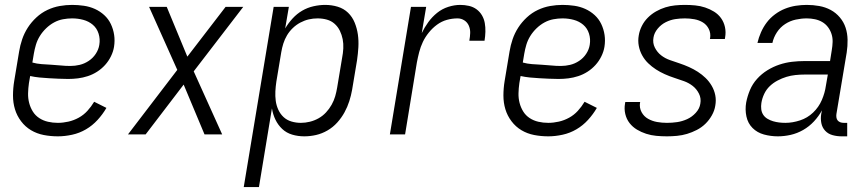

<svg xmlns="http://www.w3.org/2000/svg" viewBox="-20 -548 3540 783"><path d="M216 8Q186 8 158 2.5Q130 -3 106.5 -17Q83 -31 66 -53.5Q49 -76 41 -102.5Q33 -129 33 -158.5Q33 -188 38 -218L58 -338Q62 -363 70.5 -388Q79 -413 93.5 -435.5Q108 -458 128.5 -477Q149 -496 173.5 -507.5Q198 -519 223.5 -523.5Q249 -528 274 -528Q298 -528 322 -524.5Q346 -521 367 -511.5Q388 -502 405 -486.5Q422 -471 432 -450Q442 -429 445.5 -405.5Q449 -382 445 -357Q442 -338 432.5 -318.5Q423 -299 408.5 -283Q394 -267 376 -255.5Q358 -244 338 -237.5Q318 -231 298 -228.5Q278 -226 258 -226Q238 -226 218.5 -227Q199 -228 179.5 -229Q160 -230 140.5 -232Q121 -234 103 -238L98 -209Q95 -188 94.5 -167.5Q94 -147 99 -128Q104 -109 114 -93Q124 -77 140 -66.5Q156 -56 175.5 -51.5Q195 -47 216 -47Q237 -47 259 -52Q281 -57 301 -68Q321 -79 336.5 -96Q352 -113 364 -133L414 -108Q399 -82 378 -59Q357 -36 330.5 -20.5Q304 -5 274 1.5Q244 8 216 8ZM267 -279Q286 -279 305 -283.5Q324 -288 341.5 -299.5Q359 -311 370.5 -328.5Q382 -346 385 -365Q389 -389 382 -411Q375 -433 358.5 -447Q342 -461 320 -467Q298 -473 274 -473Q256 -473 237 -469.5Q218 -466 200.5 -456.5Q183 -447 168 -432.5Q153 -418 142.5 -401Q132 -384 126.5 -365.5Q121 -347 118 -329L112 -293Q130 -288 149.5 -286.5Q169 -285 189 -284Q209 -283 228 -281Q247 -279 267 -279Z M502 0 703 -263 588 -520H660L744 -317L900 -520H972L770 -257L886 0H814L729 -203L574 0Z M974 215 1096 -520H1158L1143 -432Q1156 -454 1173.5 -473Q1191 -492 1212.5 -504.5Q1234 -517 1258.5 -522.5Q1283 -528 1306 -528Q1333 -528 1357.5 -520.5Q1382 -513 1399.5 -496Q1417 -479 1426.5 -455.5Q1436 -432 1439.5 -407Q1443 -382 1441.5 -355.5Q1440 -329 1436 -302L1416 -182Q1412 -159 1404.5 -135.5Q1397 -112 1385 -90Q1373 -68 1355.5 -48.5Q1338 -29 1315.5 -16Q1293 -3 1269 2.5Q1245 8 1221 8Q1195 8 1171.5 1Q1148 -6 1131 -22Q1114 -38 1103.5 -59.5Q1093 -81 1089 -106L1036 215ZM1207 -47Q1225 -47 1243.5 -51.5Q1262 -56 1279 -65.5Q1296 -75 1309.5 -89.5Q1323 -104 1332.5 -121Q1342 -138 1347 -155.5Q1352 -173 1355 -191L1375 -311Q1379 -331 1380 -350.5Q1381 -370 1377.5 -388Q1374 -406 1366 -422.5Q1358 -439 1344.5 -451Q1331 -463 1313 -468Q1295 -473 1275 -473Q1257 -473 1239.5 -469Q1222 -465 1205 -456Q1188 -447 1174 -433.5Q1160 -420 1150.5 -404Q1141 -388 1135.5 -370.5Q1130 -353 1127 -335L1107 -215Q1104 -195 1103 -175.5Q1102 -156 1104.5 -137Q1107 -118 1115 -100.5Q1123 -83 1136.5 -70.5Q1150 -58 1168.5 -52.5Q1187 -47 1207 -47Z M1570 0 1656 -520H1718L1700 -413Q1711 -436 1726.5 -457.5Q1742 -479 1762.5 -495.5Q1783 -512 1808 -520Q1833 -528 1857 -528Q1875 -528 1892.5 -524Q1910 -520 1923.5 -510Q1937 -500 1945.5 -485.5Q1954 -471 1957 -454Q1960 -437 1959.5 -418.5Q1959 -400 1956 -382H1894Q1897 -398 1897.5 -413.5Q1898 -429 1892 -443Q1886 -457 1873.5 -465Q1861 -473 1846 -473Q1824 -473 1802.5 -467Q1781 -461 1762.5 -447.5Q1744 -434 1729 -415.5Q1714 -397 1704.5 -377Q1695 -357 1689.5 -335.5Q1684 -314 1680 -293L1632 0Z M2216 8Q2186 8 2158 2.5Q2130 -3 2106.5 -17Q2083 -31 2066 -53.5Q2049 -76 2041 -102.5Q2033 -129 2033 -158.5Q2033 -188 2038 -218L2058 -338Q2062 -363 2070.5 -388Q2079 -413 2093.5 -435.5Q2108 -458 2128.5 -477Q2149 -496 2173.5 -507.5Q2198 -519 2223.5 -523.5Q2249 -528 2274 -528Q2298 -528 2322 -524.5Q2346 -521 2367 -511.5Q2388 -502 2405 -486.5Q2422 -471 2432 -450Q2442 -429 2445.5 -405.5Q2449 -382 2445 -357Q2442 -338 2432.5 -318.5Q2423 -299 2408.5 -283Q2394 -267 2376 -255.5Q2358 -244 2338 -237.5Q2318 -231 2298 -228.5Q2278 -226 2258 -226Q2238 -226 2218.5 -227Q2199 -228 2179.5 -229Q2160 -230 2140.5 -232Q2121 -234 2103 -238L2098 -209Q2095 -188 2094.5 -167.5Q2094 -147 2099 -128Q2104 -109 2114 -93Q2124 -77 2140 -66.5Q2156 -56 2175.5 -51.5Q2195 -47 2216 -47Q2237 -47 2259 -52Q2281 -57 2301 -68Q2321 -79 2336.5 -96Q2352 -113 2364 -133L2414 -108Q2399 -82 2378 -59Q2357 -36 2330.5 -20.5Q2304 -5 2274 1.5Q2244 8 2216 8ZM2267 -279Q2286 -279 2305 -283.5Q2324 -288 2341.5 -299.5Q2359 -311 2370.5 -328.5Q2382 -346 2385 -365Q2389 -389 2382 -411Q2375 -433 2358.5 -447Q2342 -461 2320 -467Q2298 -473 2274 -473Q2256 -473 2237 -469.5Q2218 -466 2200.5 -456.5Q2183 -447 2168 -432.5Q2153 -418 2142.5 -401Q2132 -384 2126.5 -365.5Q2121 -347 2118 -329L2112 -293Q2130 -288 2149.5 -286.5Q2169 -285 2189 -284Q2209 -283 2228 -281Q2247 -279 2267 -279Z M2700 8Q2678 8 2656.5 6Q2635 4 2615 -2.5Q2595 -9 2577.5 -19.5Q2560 -30 2547.5 -46Q2535 -62 2530 -83Q2525 -104 2529 -126L2530 -132H2591L2590 -129Q2587 -108 2596.5 -90.5Q2606 -73 2623 -63.5Q2640 -54 2659.5 -50.5Q2679 -47 2700 -47Q2721 -47 2741.5 -50Q2762 -53 2782 -62Q2802 -71 2817.5 -88Q2833 -105 2836 -125Q2840 -147 2830.5 -166Q2821 -185 2805 -197.5Q2789 -210 2769.5 -217Q2750 -224 2730 -230.5Q2710 -237 2691 -245.5Q2672 -254 2655 -265Q2638 -276 2623.5 -290Q2609 -304 2599 -322Q2589 -340 2585 -361Q2581 -382 2585 -404Q2588 -423 2597.5 -442Q2607 -461 2622 -476Q2637 -491 2655.5 -501.5Q2674 -512 2693.5 -518Q2713 -524 2733 -526Q2753 -528 2773 -528Q2794 -528 2815 -526Q2836 -524 2855.5 -517.5Q2875 -511 2892 -500.5Q2909 -490 2920.5 -474Q2932 -458 2936.5 -437.5Q2941 -417 2937 -395L2936 -389H2875L2876 -393Q2879 -413 2870.5 -430Q2862 -447 2846.5 -456.5Q2831 -466 2812 -469.5Q2793 -473 2773 -473Q2753 -473 2733.5 -470Q2714 -467 2695 -457.5Q2676 -448 2662 -431Q2648 -414 2645 -395Q2641 -373 2650.5 -354Q2660 -335 2676 -322.5Q2692 -310 2712 -303Q2732 -296 2751.5 -289.5Q2771 -283 2790 -274.5Q2809 -266 2826 -255Q2843 -244 2857.5 -230Q2872 -216 2882.5 -198Q2893 -180 2897 -159.5Q2901 -139 2897 -117Q2894 -97 2883 -77.5Q2872 -58 2856.5 -43Q2841 -28 2821.5 -18Q2802 -8 2782 -2Q2762 4 2741 6Q2720 8 2700 8Z M3152 8Q3123 8 3095.5 0.5Q3068 -7 3049 -26Q3030 -45 3024 -73Q3018 -101 3023 -130Q3028 -156 3038.5 -181Q3049 -206 3067.5 -226.5Q3086 -247 3109.5 -261.5Q3133 -276 3158.5 -284.5Q3184 -293 3210 -296Q3236 -299 3261 -299H3365L3372 -343Q3375 -360 3375.5 -377Q3376 -394 3371 -409.5Q3366 -425 3356.5 -437.5Q3347 -450 3333.5 -458Q3320 -466 3303.5 -469.5Q3287 -473 3270 -473Q3248 -473 3225 -468Q3202 -463 3182 -450Q3162 -437 3148.5 -416.5Q3135 -396 3130 -373H3069Q3074 -395 3083.5 -416.5Q3093 -438 3107 -456.5Q3121 -475 3140.5 -489.5Q3160 -504 3181.5 -512.5Q3203 -521 3225.5 -524.5Q3248 -528 3270 -528Q3296 -528 3321 -523.5Q3346 -519 3367.5 -507.5Q3389 -496 3405 -477Q3421 -458 3428.5 -435Q3436 -412 3436.5 -386Q3437 -360 3433 -334L3391 -83Q3390 -76 3391 -69Q3392 -62 3396 -57Q3400 -52 3406.5 -49.5Q3413 -47 3421 -47H3435V8H3412Q3393 8 3375 3Q3357 -2 3345 -15Q3333 -28 3329.5 -46Q3326 -64 3329 -83L3332 -98Q3319 -74 3299.5 -53Q3280 -32 3255.5 -18Q3231 -4 3204.5 2Q3178 8 3152 8ZM3183 -47Q3212 -47 3242.5 -57Q3273 -67 3296 -89Q3319 -111 3331.5 -140Q3344 -169 3348 -198L3356 -244H3262Q3243 -244 3224 -242Q3205 -240 3187 -234.5Q3169 -229 3151 -219.5Q3133 -210 3119 -196.5Q3105 -183 3096.5 -165Q3088 -147 3085 -128Q3083 -115 3084.5 -102.5Q3086 -90 3092.5 -80Q3099 -70 3110 -63.5Q3121 -57 3133 -53.5Q3145 -50 3157.5 -48.5Q3170 -47 3183 -47Z"/></svg>

Font: Iosevka SS18 Light
Style: Italic
Weight: 300
Italic angle: -9°
Monospace: yes
Designer: Belleve Invis
Foundry: Belleve Invis
Version: Version 25.1.1; ttfautohint (v1.8.4)